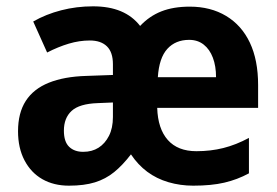

<svg xmlns="http://www.w3.org/2000/svg" viewBox="-20 -577 876 607"><path d="M580 -556Q646 -556 695 -526.5Q744 -497 770 -442Q796 -387 796 -308V-236H477Q479 -170 510.5 -134.5Q542 -99 601 -99Q646 -99 686 -109Q726 -119 767 -141V-29Q730 -9 689 0.5Q648 10 591 10Q550 10 512.5 -1Q475 -12 445.5 -34Q416 -56 394 -89Q368 -55 341 -33Q314 -11 280 -0.5Q246 10 198 10Q150 10 114 -10.5Q78 -31 57.5 -70Q37 -109 37 -162Q37 -220 61.5 -258Q86 -296 134.5 -315.5Q183 -335 253 -337L337 -340V-374Q337 -412 318 -430.5Q299 -449 264 -449Q231 -449 197.5 -439Q164 -429 129 -411L85 -509Q125 -532 173.5 -544.5Q222 -557 274 -557Q325 -557 362 -541.5Q399 -526 423 -495Q452 -526 490 -541Q528 -556 580 -556ZM289 -251Q231 -249 206.5 -226.5Q182 -204 182 -164Q182 -129 198.5 -113Q215 -97 243 -97Q271 -97 291.5 -110Q312 -123 324.5 -147.5Q337 -172 337 -207V-253ZM578 -451Q535 -451 509 -422.5Q483 -394 479 -333H663Q663 -368 653 -394.5Q643 -421 624 -436Q605 -451 578 -451Z"/></svg>

Font: Noto Sans Thai SemiCondensed
Style: Bold
Weight: 700
Width: 4
Designer: Monotype Design Team
Foundry: Monotype Imaging Inc.
Version: Version 2.001